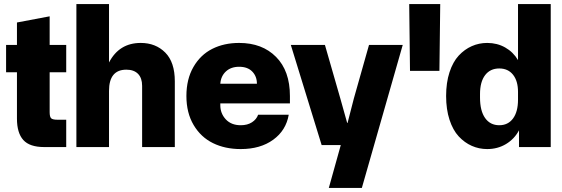

<svg xmlns="http://www.w3.org/2000/svg" viewBox="-20 -720 2751 940"><path d="M196.8 0Q125 0 94 -34.7Q63 -69.3 63 -139.2V-366.2H9.8V-500H63V-609.9L223.1 -640.1V-500H304.2V-366.2H223.1V-170.9Q223.1 -147.9 230.5 -140.9Q237.8 -133.8 262.2 -133.8H304.2V0Z M354 0V-700.2H513.7V-414.1Q563.5 -509.8 668.9 -509.8Q742.2 -509.8 789.1 -462.6Q835.9 -415.5 835.9 -321.8V0H675.8V-299.8Q675.8 -337.9 655.8 -358.4Q635.7 -378.9 598.6 -378.9Q513.7 -378.9 513.7 -274.9V0Z M1158.7 9.8Q1082 9.8 1022.7 -19.3Q963.4 -48.3 928 -107.9Q892.6 -167.5 892.6 -250Q892.6 -332.5 927 -392.1Q961.4 -451.7 1019 -480.7Q1076.7 -509.8 1150.9 -509.8Q1263.7 -509.8 1331.5 -441.4Q1399.4 -373 1399.4 -250V-213.9H1058.6V-205.1Q1058.6 -164.6 1085.4 -135.7Q1112.3 -106.9 1158.7 -106.9Q1191.4 -106.9 1213.6 -121.3Q1235.8 -135.7 1243.7 -158.2H1393.6Q1380.4 -81.5 1317.6 -35.9Q1254.9 9.8 1158.7 9.8ZM1058.6 -310.1H1237.8Q1237.8 -346.2 1215.1 -369.6Q1192.4 -393.1 1150.9 -393.1Q1110.8 -393.1 1086.2 -370.4Q1061.5 -347.7 1058.6 -310.1Z M1589.8 200.2 1648.4 -9.8H1554.7L1403.8 -500H1570.8L1646.5 -236.8L1679.7 -118.2H1681.6L1712.4 -237.8L1786.6 -500H1951.7L1751.5 200.2Z M1987.3 -373 1983.4 -700.2H2135.3L2131.3 -373Z M2365.2 9.8Q2325.2 9.8 2289.8 -5.9Q2254.4 -21.5 2225.8 -52.2Q2197.3 -83 2180.7 -133.8Q2164.1 -184.6 2164.1 -250Q2164.1 -315.4 2180.7 -366.2Q2197.3 -417 2225.8 -447.8Q2254.4 -478.5 2289.8 -494.1Q2325.2 -509.8 2365.2 -509.8Q2414.1 -509.8 2453.4 -487.5Q2492.7 -465.3 2516.1 -425.8V-700.2H2676.3V0H2521V-82Q2498.5 -39.6 2457.5 -14.9Q2416.5 9.8 2365.2 9.8ZM2330.1 -242.2Q2330.1 -177.2 2355 -142.1Q2379.9 -106.9 2424.3 -106.9Q2467.3 -106.9 2491.7 -139.9Q2516.1 -172.9 2516.1 -231.9V-270Q2516.1 -323.7 2491.7 -354.2Q2467.3 -384.8 2424.3 -384.8Q2379.9 -384.8 2355 -352.1Q2330.1 -319.3 2330.1 -259.8Z"/></svg>

Font: TASA Orbiter Display Black
Style: Regular
Weight: 900
Designer: Weizhong Zhang
Version: Version 1.000;Glyphs 3.1.2 (3151)